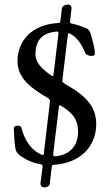

<svg xmlns="http://www.w3.org/2000/svg" viewBox="-20 -732 481 834"><path d="M171 82C182 82 195 78 196 67L205 -9C206 -14 209 -16 214 -16C326 -23 398 -93 398 -194C398 -284 329 -329 263 -367C249 -377 250 -377 251 -385L275 -583C275 -585 277 -588 279 -588C310 -575 332 -546 351 -501C354 -494 366 -489 378 -489C385 -489 392 -491 392 -499C392 -527 380 -562 373 -588C370 -597 363 -607 353 -610C338 -616 317 -625 290 -630C285 -631 284 -634 284 -637L291 -697C291 -704 285 -712 278 -712C265 -712 251 -708 249 -695L242 -638C242 -635 238 -632 232 -632C115 -625 56 -552 56 -466C56 -390 120 -346 185 -308C197 -301 198 -296 197 -291L170 -62C170 -60 168 -59 166 -59C164 -59 163 -59 161 -60C124 -75 91 -110 73 -176C72 -184 65 -186 58 -186C48 -186 40 -182 40 -174C42 -149 42 -104 49 -79C51 -72 57 -66 61 -61C88 -40 121 -24 158 -18C161 -18 166 -15 165 -9L156 62C154 75 163 82 171 82ZM203 -404C162 -432 134 -460 134 -497C134 -567 175 -591 227 -595C232 -595 234 -592 234 -587L212 -405C212 -404 212 -402 209 -402C208 -402 206 -403 203 -404ZM219 -53C213 -53 211 -55 211 -63L236 -269C236 -272 238 -275 241 -275C241 -275 242 -274 243 -274C290 -245 319 -219 319 -158C319 -95 278 -57 219 -53Z"/></svg>

Font: EB Garamond
Style: Regular
Weight: 400
Designer: Georg Duffner and Octavio Pardo
Foundry: Georg Duffner
Version: Version 1.000;PS 001.000;hotconv 1.0.88;makeotf.lib2.5.64775